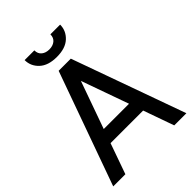

<svg xmlns="http://www.w3.org/2000/svg" viewBox="-251 -1001 1117 1117"><g transform="rotate(-45 308.0 -442.0)"><path d="M442 -189H174L107 0H7L258 -700H358L609 0H509ZM412 -275 308 -567 204 -275ZM162 -884H242Q242 -856 260.5 -841Q279 -826 308 -826Q337 -826 355.5 -841Q374 -856 374 -884H454Q454 -834 416.5 -799Q379 -764 308 -764Q237 -764 199.5 -799Q162 -834 162 -884Z"/></g></svg>

Font: Cabin
Style: Regular
Weight: 400
Designer: Pablo Impallari
Foundry: Pablo Impallari. http://www.impallari.com Igino Marini. http://www.ikern.com
Version: Version 2.200